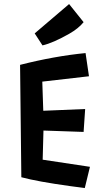

<svg xmlns="http://www.w3.org/2000/svg" viewBox="-20 -909 518 962"><path d="M153.8 -741.7 326.2 -888.7 398.9 -797.9Q373 -766.1 326.7 -739.7Q245.1 -693.4 192.9 -681.6ZM193.8 -108.9 430.7 -73.2 404.8 33.2 331.1 23.4Q168.5 1 86.9 -21L80.6 -584Q252.9 -627.9 408.7 -643.1L425.8 -526.9L191.9 -500L196.8 -354L406.7 -362.8L398.9 -248L197.8 -254.9Z"/></svg>

Font: Passero One
Style: Regular
Weight: 400
Designer: Viktoriya Grabowska
Foundry: Viktoriya Grabowska
Version: Version 1.003